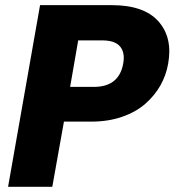

<svg xmlns="http://www.w3.org/2000/svg" viewBox="-20 -722 674 742"><path d="M251 -386.2H342.8Q439.9 -386.2 456.1 -476.1Q463.9 -518.6 444.1 -542.2Q424.3 -565.9 375 -565.9H282.2ZM629.9 -476.1Q622.1 -431.2 599.9 -391.8Q577.6 -352.5 541.5 -320.8Q505.4 -289.1 451.7 -270.5Q397.9 -252 333 -252H227.1L182.1 0H11.2L134.8 -702.1H412.1Q536.6 -702.1 592.3 -639.4Q647.9 -576.7 629.9 -476.1Z"/></svg>

Font: Poppins
Style: Bold Italic
Weight: 700
Italic angle: -10°
Designer: Ninad Kale (Devanagari), Jonny Pinhorn (Latin)
Foundry: Indian Type Foundry
Version: Version 3.200;PS 1.000;hotconv 16.6.54;makeotf.lib2.5.65590